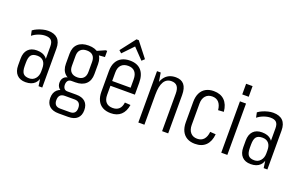

<svg xmlns="http://www.w3.org/2000/svg" viewBox="-104 -1239 2994 1897"><g transform="rotate(20 1392.5 -290.5)"><path d="M286 -176V-409Q286 -453 267 -472.5Q248 -492 206 -492Q172 -492 135 -478.5Q98 -465 70 -442L59 -495Q80 -511 106 -522Q132 -533 160 -540Q188 -547 214 -547Q281 -547 315.5 -512.5Q350 -478 350 -409V0H311ZM175 7Q116 7 83.5 -27.5Q51 -62 51 -125V-195Q51 -258 83.5 -292.5Q116 -327 176 -327Q240 -327 274 -293.5Q308 -260 308 -197V-126Q308 -62 273.5 -27.5Q239 7 175 7ZM196 -41Q236 -41 261 -70.5Q286 -100 286 -145V-178Q286 -227 263 -253Q240 -279 198 -279Q152 -279 133 -255.5Q114 -232 114 -176V-143Q114 -88 132.5 -64.5Q151 -41 196 -41Z M640 -160Q568 -160 528.5 -196.5Q489 -233 489 -301V-406Q489 -474 528.5 -510.5Q568 -547 640 -547Q711 -547 750 -510.5Q789 -474 789 -406V-301Q789 -233 750 -196.5Q711 -160 640 -160ZM589 185Q526 185 492.5 155Q459 125 459 69Q459 12 492.5 -18.5Q526 -49 589 -49H690Q752 -49 784.5 -18.5Q817 12 817 69Q817 125 784.5 155Q752 185 690 185ZM690 135Q754 135 754 69Q754 1 690 1H588Q523 1 523 69Q523 135 588 135ZM573 -27Q534 -27 513.5 -49Q493 -71 493 -104Q493 -139 513.5 -160.5Q534 -182 574 -182H640V-160H599Q574 -160 562 -144.5Q550 -129 550 -104Q550 -80 561.5 -64.5Q573 -49 598 -49H640V-27ZM640 -213Q681 -213 703.5 -235.5Q726 -258 726 -301V-407Q726 -450 704 -472.5Q682 -495 640 -495Q598 -495 575 -472.5Q552 -450 552 -407V-301Q552 -258 575 -235.5Q598 -213 640 -213ZM708 -514 812 -560H829V-495L708 -485Z M1071 7Q1021 7 985.5 -12.5Q950 -32 931.5 -70Q913 -108 913 -161V-379Q913 -433 932.5 -470.5Q952 -508 988.5 -527.5Q1025 -547 1076 -547Q1152 -547 1193 -502Q1234 -457 1234 -371V-247H965V-297H1181L1171 -263V-384Q1171 -437 1146.5 -464.5Q1122 -492 1076 -492Q1029 -492 1003 -465Q977 -438 977 -386V-152Q977 -101 1001.5 -74.5Q1026 -48 1072 -48Q1113 -48 1137.5 -70.5Q1162 -93 1168 -140L1228 -136Q1217 -66 1177 -29.5Q1137 7 1071 7ZM940 -608 1062 -766H1086L1208 -610L1180 -584L1065 -704H1082L967 -584Z M1610 -395Q1610 -446 1590.5 -471Q1571 -496 1530 -496Q1477 -496 1450.5 -451Q1424 -406 1424 -317L1394 -250V-309Q1394 -428 1435 -487.5Q1476 -547 1557 -547Q1615 -547 1644.5 -511.5Q1674 -476 1674 -402V0H1610ZM1360 -540H1399L1424 -386V0H1360Z M1956 7Q1907 7 1872 -13Q1837 -33 1818.5 -71Q1800 -109 1800 -163V-377Q1800 -431 1818.5 -469Q1837 -507 1872 -527Q1907 -547 1956 -547Q2028 -547 2069.5 -506Q2111 -465 2118 -388L2059 -384Q2054 -436 2029 -464Q2004 -492 1960 -492Q1916 -492 1890 -463Q1864 -434 1864 -382V-158Q1864 -107 1889.5 -77.5Q1915 -48 1960 -48Q2004 -48 2029 -76Q2054 -104 2059 -156L2118 -152Q2111 -75 2069.5 -34Q2028 7 1956 7Z M2296 -540V0H2232V-540ZM2298 -724V-612H2230V-724Z M2653 -176V-409Q2653 -453 2634 -472.5Q2615 -492 2573 -492Q2539 -492 2502 -478.5Q2465 -465 2437 -442L2426 -495Q2447 -511 2473 -522Q2499 -533 2527 -540Q2555 -547 2581 -547Q2648 -547 2682.5 -512.5Q2717 -478 2717 -409V0H2678ZM2542 7Q2483 7 2450.5 -27.5Q2418 -62 2418 -125V-195Q2418 -258 2450.5 -292.5Q2483 -327 2543 -327Q2607 -327 2641 -293.5Q2675 -260 2675 -197V-126Q2675 -62 2640.5 -27.5Q2606 7 2542 7ZM2563 -41Q2603 -41 2628 -70.5Q2653 -100 2653 -145V-178Q2653 -227 2630 -253Q2607 -279 2565 -279Q2519 -279 2500 -255.5Q2481 -232 2481 -176V-143Q2481 -88 2499.5 -64.5Q2518 -41 2563 -41Z"/></g></svg>

Font: Pathway Extreme Condensed ExtraLight
Style: Regular
Weight: 250
Width: 3
Version: Version 1.001;gftools[0.9.26]